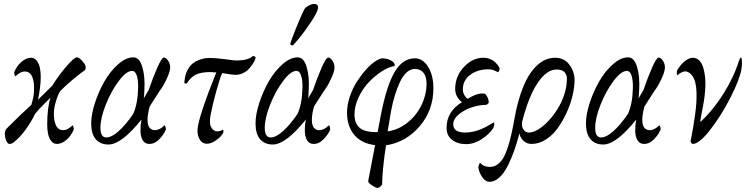

<svg xmlns="http://www.w3.org/2000/svg" viewBox="-20 -712 3738 955"><path d="M168.9 -215.8 240.2 -286.1Q270 -334.5 309.1 -380.6Q348.1 -426.8 363.3 -426.8Q373 -426.8 389.6 -408.2Q406.2 -389.6 406.2 -378.9Q406.2 -365.7 401.4 -362.3Q381.3 -349.1 342.5 -316.7Q303.7 -284.2 279.3 -258.8Q268.6 -242.2 258.3 -208.7Q248 -175.3 248 -146.5Q248 -132.3 249.8 -119.6Q251.5 -106.9 256.1 -93.8Q260.7 -80.6 270.5 -72.5Q280.3 -64.5 293.9 -64.5Q306.2 -64.5 319.3 -72Q332.5 -79.6 340.8 -88.9Q344.2 -85 345.9 -77.4Q347.7 -69.8 346.7 -67.4Q334 -36.6 310.5 -16.4Q287.1 3.9 262.7 3.9Q245.1 3.9 233.9 -11.7Q222.7 -27.3 218.8 -47.6Q214.8 -67.9 214.8 -91.8Q214.8 -176.8 231.4 -226.6Q228 -222.7 199.5 -194.8Q170.9 -167 154.3 -145.5Q137.2 -108.4 108.4 -68.6Q79.6 -28.8 47.9 -3.9Q38.1 3.9 26.4 3.9Q19 3.9 12.2 -10Q5.4 -23.9 4.2 -40.5Q2.9 -57.1 10.7 -70.3Q94.7 -154.3 135.7 -190.4Q137.2 -195.8 140.4 -207.3Q143.6 -218.8 144.5 -222.7Q145.5 -226.6 147 -235.6Q148.4 -244.6 148.9 -253.4Q149.4 -262.2 149.4 -274.4Q149.4 -288.6 147.7 -301.3Q146 -314 141.4 -327.1Q136.7 -340.3 127 -348.4Q117.2 -356.4 103.5 -356.4Q91.3 -356.4 78.1 -348.9Q64.9 -341.3 56.6 -332Q53.2 -335.9 51.5 -343.5Q49.8 -351.1 50.8 -353.5Q63.5 -384.3 86.9 -404.5Q110.4 -424.8 134.8 -424.8Q152.3 -424.8 163.6 -409.2Q174.8 -393.6 178.7 -373.3Q182.6 -353 182.6 -329.1Q182.6 -280.3 168.9 -215.8Z M643.6 -426.8Q673.3 -426.8 687.7 -379.4Q702.1 -332 698.2 -263.7Q697.8 -258.8 697.3 -249.5Q696.8 -240.2 696.3 -232.9Q695.8 -225.6 695.3 -222.7L719.7 -264.6Q740.7 -326.2 762.5 -375.7Q784.2 -425.3 794.9 -425.8Q805.7 -425.8 816.7 -409.4Q827.6 -393.1 826.2 -372.1Q824.7 -352.5 807.9 -316.9Q791 -281.2 773.4 -258.8L724.6 -182.6Q713.9 -143.6 713.9 -116.2Q713.9 -87.4 724.6 -75.9Q735.4 -64.5 750 -64.5Q774.4 -64.5 798.8 -88.9Q801.8 -86.9 803.7 -78.9Q805.7 -70.8 804.7 -67.4Q797.4 -46.4 773.9 -21.2Q750.5 3.9 722.7 3.9Q700.7 3.9 689.7 -14.6Q678.7 -33.2 678.7 -64.5Q678.7 -94.2 683.6 -117.2Q584 6.8 519.5 6.8Q479 6.8 456.3 -19.5Q433.6 -45.9 433.6 -98.6Q433.6 -142.1 451.9 -199Q470.2 -255.9 499 -306.4Q527.8 -356.9 567.1 -391.8Q606.4 -426.8 643.6 -426.8ZM479.5 -76.2Q479.5 -28.3 508.8 -28.3Q535.2 -28.3 570.3 -59.8Q605.5 -91.3 642.6 -145.5Q665.5 -196.8 667 -275.4Q668 -312.5 660.4 -335.9Q652.8 -359.4 636.7 -359.4Q608.9 -359.4 571.3 -309.8Q533.7 -260.3 506.6 -192.4Q479.5 -124.5 479.5 -76.2Z M1027.3 -353.5Q978.5 -353.5 953.1 -340.3Q927.7 -327.1 910.2 -298.8Q905.3 -293.9 897.5 -297.9Q896 -305.7 900.4 -328.1Q905.3 -352.1 916.3 -369.9Q927.2 -387.7 940.4 -397.7Q953.6 -407.7 969.7 -413.8Q985.8 -419.9 998.5 -421.9Q1011.2 -423.8 1024.4 -423.8Q1052.2 -423.8 1098.9 -417.5Q1145.5 -411.1 1156.2 -411.1Q1213.9 -411.1 1238.3 -433.6Q1241.7 -433.6 1246.8 -430.9Q1252 -428.2 1252 -424.8Q1251.5 -421.9 1247.8 -413.3Q1244.1 -404.8 1235.8 -392.1Q1227.5 -379.4 1216.6 -367.9Q1205.6 -356.4 1188.2 -348.1Q1170.9 -339.8 1151.4 -339.8Q1143.1 -339.8 1133.5 -341.1Q1124 -342.3 1109.4 -344.7Q1094.7 -347.2 1085 -348.6Q1071.8 -317.4 1054.4 -253.7Q1037.1 -189.9 1028.3 -144.5Q1019 -98.6 1030.8 -78.6Q1042.5 -58.6 1060.5 -58.6Q1075.7 -58.6 1088.9 -67.4Q1092.8 -63.5 1090.8 -52.7Q1089.4 -47.4 1078.6 -34.9Q1067.9 -22.5 1047.9 -9.8Q1027.8 2.9 1008.8 2.9Q983.9 2.9 970.7 -23.2Q957.5 -49.3 964.8 -85.9Q969.2 -108.4 977.3 -136Q985.4 -163.6 997.3 -197.3Q1009.3 -231 1016.8 -251.5Q1024.4 -272 1039.1 -309.1Q1053.7 -346.2 1055.7 -351.6Q1036.1 -353.5 1027.3 -353.5Z M1542 -692.4Q1565.4 -692.4 1561.5 -669.9Q1557.1 -647.9 1527.1 -602.8Q1497.1 -557.6 1468.8 -522.9Q1440.4 -488.3 1435.5 -486.3H1432.6Q1429.2 -486.3 1426.3 -489Q1423.3 -491.7 1423.8 -495.1Q1426.3 -505.9 1451.2 -568.8Q1476.1 -631.8 1495.1 -668Q1500 -675.8 1515.1 -684.1Q1530.3 -692.4 1542 -692.4ZM1460.9 -426.8Q1490.7 -426.8 1505.1 -379.4Q1519.5 -332 1515.6 -263.7Q1515.1 -258.8 1514.6 -249.5Q1514.2 -240.2 1513.7 -232.9Q1513.2 -225.6 1512.7 -222.7L1537.1 -264.6Q1558.1 -326.2 1579.8 -375.7Q1601.6 -425.3 1612.3 -425.8Q1623 -425.8 1634 -409.4Q1645 -393.1 1643.6 -372.1Q1642.1 -352.5 1625.2 -316.9Q1608.4 -281.2 1590.8 -258.8L1542 -182.6Q1531.2 -143.6 1531.2 -116.2Q1531.2 -87.4 1542 -75.9Q1552.7 -64.5 1567.4 -64.5Q1591.8 -64.5 1616.2 -88.9Q1619.1 -86.9 1621.1 -78.9Q1623 -70.8 1622.1 -67.4Q1614.7 -46.4 1591.3 -21.2Q1567.9 3.9 1540 3.9Q1518.1 3.9 1507.1 -14.6Q1496.1 -33.2 1496.1 -64.5Q1496.1 -94.2 1501 -117.2Q1401.4 6.8 1336.9 6.8Q1296.4 6.8 1273.7 -19.5Q1251 -45.9 1251 -98.6Q1251 -142.1 1269.3 -199Q1287.6 -255.9 1316.4 -306.4Q1345.2 -356.9 1384.5 -391.8Q1423.8 -426.8 1460.9 -426.8ZM1296.9 -76.2Q1296.9 -28.3 1326.2 -28.3Q1352.5 -28.3 1387.7 -59.8Q1422.9 -91.3 1460 -145.5Q1482.9 -196.8 1484.4 -275.4Q1485.4 -312.5 1477.8 -335.9Q1470.2 -359.4 1454.1 -359.4Q1426.3 -359.4 1388.7 -309.8Q1351.1 -260.3 1324 -192.4Q1296.9 -124.5 1296.9 -76.2Z M2135.7 -273.4Q2135.7 -164.1 2067.6 -84.2Q1999.5 -4.4 1900.4 10.7Q1892.6 55.2 1886.7 112.5Q1880.9 169.9 1880.9 196.3V206.1Q1867.7 222.7 1856.4 222.7Q1850.1 222.7 1829.8 209.7Q1809.6 196.8 1811.5 187.5L1845.7 9.8Q1777.8 2 1741.9 -41.5Q1706.1 -85 1706.1 -151.4Q1706.1 -190.4 1720 -231.7Q1733.9 -272.9 1755.1 -305.9Q1776.4 -338.9 1800.5 -365.7Q1824.7 -392.6 1846.9 -407.2Q1869.1 -421.9 1882.8 -421.9Q1903.8 -421.9 1924.8 -411.1Q1945.8 -400.4 1942.4 -383.8Q1912.6 -378.9 1877.7 -356.2Q1842.8 -333.5 1812.7 -301.3Q1782.7 -269 1762.9 -226.3Q1743.2 -183.6 1743.2 -143.6Q1743.2 -97.2 1769.3 -75.9Q1795.4 -54.7 1851.6 -54.7H1858.4L1874 -137.7Q1902.8 -286.1 1942.9 -354Q1982.9 -421.9 2043.9 -421.9Q2083 -421.9 2109.4 -379.6Q2135.7 -337.4 2135.7 -273.4ZM1908.2 -58.6Q1960.9 -65.9 2005.9 -101.3Q2050.8 -136.7 2076.2 -189Q2101.6 -241.2 2101.6 -296.9Q2101.6 -331.1 2086.4 -350.1Q2071.3 -369.1 2043 -369.1Q2021 -369.1 2001.7 -351.1Q1982.4 -333 1968 -301.3Q1953.6 -269.5 1943.1 -234.6Q1932.6 -199.7 1924.8 -158.2Q1920.9 -137.7 1908.2 -58.6Z M2458 -352.5Q2434.6 -364.7 2423.8 -366.2Q2418 -367.2 2409.2 -367.2Q2355 -367.2 2318.6 -339.6Q2282.2 -312 2282.2 -267.6Q2282.2 -251 2291 -236.8Q2299.8 -222.7 2306.6 -220.7Q2348.6 -247.1 2378.9 -247.1Q2388.7 -247.1 2394.5 -244.1Q2411.1 -223.6 2411.1 -202.1Q2411.1 -199.7 2406 -195.3Q2400.9 -190.9 2397.5 -190.4Q2364.3 -190.4 2326.9 -178.2Q2289.6 -166 2262 -143.1Q2234.4 -120.1 2234.4 -93.8Q2234.4 -52.7 2293.9 -52.7Q2314.9 -52.7 2336.7 -57.9Q2358.4 -63 2375.2 -70.6Q2392.1 -78.1 2405.8 -85.7Q2419.4 -93.3 2427.7 -98.4Q2436 -103.5 2436.5 -103.5Q2439.5 -99.1 2438.2 -91.1Q2437 -83 2433.6 -75.2Q2414.1 -44.4 2375.7 -19.8Q2337.4 4.9 2298.8 4.9Q2255.9 4.9 2228.5 -16.4Q2201.2 -37.6 2201.2 -76.2Q2201.2 -157.2 2278.3 -204.1Q2263.7 -213.4 2253.9 -231Q2244.1 -248.5 2244.1 -268.6Q2244.1 -333.5 2287.8 -379.2Q2331.5 -424.8 2383.8 -424.8Q2401.4 -424.8 2416.7 -418.7Q2432.1 -412.6 2441.7 -403.6Q2451.2 -394.5 2456.8 -386.7Q2462.4 -378.9 2464.8 -373Q2465.8 -369.1 2463.4 -362.3Q2460.9 -355.5 2458 -352.5Z M2799.8 -320.3Q2799.8 -340.3 2787.8 -353.3Q2775.9 -366.2 2748 -366.2Q2699.7 -366.2 2654.8 -300.3Q2609.9 -234.4 2577.1 -106.4Q2576.2 -102.5 2576.2 -94.7Q2576.2 -78.1 2585.4 -65.4Q2594.7 -52.7 2611.3 -52.7Q2630.9 -52.7 2656.2 -67.6Q2681.6 -82.5 2706.5 -109.1Q2731.4 -135.7 2752.4 -168.5Q2773.4 -201.2 2786.6 -241.7Q2799.8 -282.2 2799.8 -320.3ZM2837.9 -315.4Q2837.9 -280.3 2828.1 -238Q2818.4 -195.8 2799.1 -153.3Q2779.8 -110.8 2754.6 -75.4Q2729.5 -40 2695.1 -18.1Q2660.6 3.9 2624 3.9Q2599.6 3.9 2583.3 -12.2Q2566.9 -28.3 2563.5 -48.8Q2551.8 -2.9 2537.8 36.6Q2523.9 76.2 2505.4 113Q2486.8 149.9 2463.4 171.1Q2439.9 192.4 2415 192.4Q2396 192.4 2379.6 170.4Q2363.3 148.4 2359.4 121.1Q2359.4 115.7 2362.1 108.2Q2364.7 100.6 2368.2 97.7Q2384.8 118.2 2417 118.2Q2437.5 118.2 2454.1 106.2Q2470.7 94.2 2482.7 74.7Q2494.6 55.2 2505.4 22.2Q2516.1 -10.7 2523.7 -44.7Q2531.2 -78.6 2540 -127Q2552.2 -194.3 2570.1 -246.6Q2587.9 -298.8 2607.9 -332Q2627.9 -365.2 2651.1 -386.5Q2674.3 -407.7 2696.5 -416.3Q2718.8 -424.8 2742.2 -424.8Q2762.2 -424.8 2778.8 -417.2Q2795.4 -409.7 2805.9 -397.9Q2816.4 -386.2 2824 -371.3Q2831.5 -356.4 2834.7 -342.3Q2837.9 -328.1 2837.9 -315.4Z M3104.5 -426.8Q3134.3 -426.8 3148.7 -379.4Q3163.1 -332 3159.2 -263.7Q3158.7 -258.8 3158.2 -249.5Q3157.7 -240.2 3157.2 -232.9Q3156.7 -225.6 3156.2 -222.7L3180.7 -264.6Q3201.7 -326.2 3223.4 -375.7Q3245.1 -425.3 3255.9 -425.8Q3266.6 -425.8 3277.6 -409.4Q3288.6 -393.1 3287.1 -372.1Q3285.6 -352.5 3268.8 -316.9Q3252 -281.2 3234.4 -258.8L3185.5 -182.6Q3174.8 -143.6 3174.8 -116.2Q3174.8 -87.4 3185.5 -75.9Q3196.3 -64.5 3210.9 -64.5Q3235.4 -64.5 3259.8 -88.9Q3262.7 -86.9 3264.6 -78.9Q3266.6 -70.8 3265.6 -67.4Q3258.3 -46.4 3234.9 -21.2Q3211.4 3.9 3183.6 3.9Q3161.6 3.9 3150.6 -14.6Q3139.6 -33.2 3139.6 -64.5Q3139.6 -94.2 3144.5 -117.2Q3044.9 6.8 2980.5 6.8Q2939.9 6.8 2917.2 -19.5Q2894.5 -45.9 2894.5 -98.6Q2894.5 -142.1 2912.8 -199Q2931.2 -255.9 2960 -306.4Q2988.8 -356.9 3028.1 -391.8Q3067.4 -426.8 3104.5 -426.8ZM2940.4 -76.2Q2940.4 -28.3 2969.7 -28.3Q2996.1 -28.3 3031.2 -59.8Q3066.4 -91.3 3103.5 -145.5Q3126.5 -196.8 3127.9 -275.4Q3128.9 -312.5 3121.3 -335.9Q3113.8 -359.4 3097.7 -359.4Q3069.8 -359.4 3032.2 -309.8Q2994.6 -260.3 2967.5 -192.4Q2940.4 -124.5 2940.4 -76.2Z M3349.6 -337.9Q3346.7 -337.9 3346.4 -348.4Q3346.2 -358.9 3348.6 -363.3Q3368.7 -396.5 3393.6 -413.3Q3418.5 -430.2 3441.4 -421.9Q3467.8 -412.1 3479 -371.8Q3490.2 -331.5 3488.5 -283.7Q3486.8 -235.8 3476.6 -183.6Q3472.7 -165 3468.3 -139.4Q3463.9 -113.8 3462.9 -108.4Q3462.9 -107.4 3463.9 -107.2Q3464.8 -106.9 3465.8 -107.4Q3528.8 -166 3580.3 -248.8Q3631.8 -331.5 3656.2 -412.1Q3661.6 -425.8 3666 -425.8Q3668 -425.8 3669.4 -417.5Q3670.9 -409.2 3670.4 -393.8Q3669.9 -378.4 3667 -363.3Q3657.2 -312.5 3612.5 -225.1Q3567.9 -137.7 3512.9 -66.9Q3458 3.9 3425.8 3.9Q3422.9 3.9 3418.7 -0.7Q3414.6 -5.4 3415 -9.8Q3422.4 -46.4 3427.2 -75Q3432.1 -103.5 3437 -138.7Q3441.9 -173.8 3443.6 -200.7Q3445.3 -227.5 3444.3 -255.1Q3443.4 -282.7 3438.2 -302Q3433.1 -321.3 3422.9 -335.7Q3412.6 -350.1 3397.5 -355.5Q3385.7 -359.4 3371.8 -352.8Q3357.9 -346.2 3349.6 -337.9Z"/></svg>

Font: Crimson
Style: Italic
Weight: 400
Italic angle: -11°
Version: Version 0.8